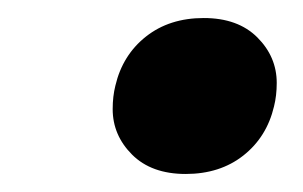

<svg xmlns="http://www.w3.org/2000/svg" viewBox="-20 -556 336 213"><path d="M186 -363Q148 -363 126.5 -384.5Q105 -406 105 -435Q105 -449 108 -461Q116 -495 142 -515.5Q168 -536 206 -536Q244 -536 265.5 -514.5Q287 -493 287 -464Q287 -450 284 -438Q276 -404 250 -383.5Q224 -363 186 -363Z"/></svg>

Font: IBM Plex Serif
Style: Bold Italic
Weight: 700
Italic angle: -14°
Designer: Mike Abbink, Paul van der Laan, Pieter van Rosmalen
Foundry: Bold Monday
Version: Version 3.001